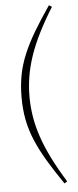

<svg xmlns="http://www.w3.org/2000/svg" viewBox="-58 -745 368 906"><g transform="rotate(-5 126.0 -292.0)"><path d="M81 -292.5Q81 -244.5 88.8 -197.2Q96.5 -150 113.5 -100Q130.5 -50 157.8 4.5Q185 59 223.5 121L210 129.5Q166 65.5 134.5 12.5Q103 -40.5 82.8 -88.8Q62.5 -137 53 -186.2Q43.5 -235.5 43.5 -292.5Q43.5 -349.5 53 -398.8Q62.5 -448 82.8 -496.2Q103 -544.5 134.5 -597.5Q166 -650.5 210 -714.5L223.5 -706Q185 -644 157.8 -589.5Q130.5 -535 113.5 -485Q96.5 -435 88.8 -387.8Q81 -340.5 81 -292.5Z"/></g></svg>

Font: Newsreader 36pt ExtraLight
Style: Regular
Weight: 250
Designer: Hugues Gentile
Foundry: Production Type
Version: Version 1.003